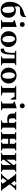

<svg xmlns="http://www.w3.org/2000/svg" viewBox="2460 -3248 798 5759"><g transform="rotate(90 2859.5 -369.0)"><path d="M464 -748H489L493 -744V-709Q493 -646 459.5 -609.5Q426 -573 350 -571Q303 -570 275.5 -569Q248 -568 232 -566.5Q216 -565 205 -562Q174 -552 170 -500Q169 -485 172.5 -463.5Q176 -442 178 -406Q199 -424 228.5 -435Q258 -446 299 -446Q358 -446 406.5 -419.5Q455 -393 483.5 -343.5Q512 -294 512 -225Q512 -154 479.5 -101Q447 -48 393.5 -19Q340 10 275 10Q194 10 141 -26Q88 -62 61.5 -123Q35 -184 35 -259Q35 -356 67 -441.5Q99 -527 175.5 -592.5Q252 -658 384 -693Q434 -707 449 -717.5Q464 -728 464 -748ZM179 -250Q179 -142 208.5 -90.5Q238 -39 285 -39Q318 -39 343 -75Q368 -111 368 -200Q368 -288 344.5 -343Q321 -398 264 -398Q237 -398 216 -386Q195 -374 179 -354Z M715 -565Q683 -565 662.5 -585.5Q642 -606 642 -637Q642 -669 662.5 -689.5Q683 -710 715 -710Q747 -710 767.5 -689.5Q788 -669 788 -637Q788 -606 767.5 -585.5Q747 -565 715 -565ZM580 0V-16L647 -48V-352L583 -399V-411L776 -466H788V-48L847 -16V0Z M1154 10Q1083 10 1029 -22.5Q975 -55 945 -109Q915 -163 915 -228Q915 -294 945 -348Q975 -402 1029 -434Q1083 -466 1154 -466Q1225 -466 1278.5 -434Q1332 -402 1362 -348Q1392 -294 1392 -228Q1392 -163 1362 -109Q1332 -55 1278.5 -22.5Q1225 10 1154 10ZM1165 -39Q1194 -39 1212.5 -62.5Q1231 -86 1239.5 -125Q1248 -164 1248 -208Q1248 -262 1237.5 -310Q1227 -358 1204.5 -388Q1182 -418 1145 -418Q1115 -418 1096 -394.5Q1077 -371 1068 -332.5Q1059 -294 1059 -249Q1059 -194 1070 -146.5Q1081 -99 1104.5 -69Q1128 -39 1165 -39Z M1620 -378Q1620 -264 1610 -181Q1600 -98 1575 -54Q1555 -19 1528 -4.5Q1501 10 1471 10Q1449 10 1443.5 4Q1438 -2 1438 -19V-88L1443 -93H1457Q1504 -93 1527.5 -125.5Q1551 -158 1559 -221Q1567 -284 1567 -378V-408L1498 -440V-456H1942V-440L1875 -408V-48L1942 -16V0H1668V-16L1734 -48V-407H1620Z M2247 10Q2176 10 2122 -22.5Q2068 -55 2038 -109Q2008 -163 2008 -228Q2008 -294 2038 -348Q2068 -402 2122 -434Q2176 -466 2247 -466Q2318 -466 2371.5 -434Q2425 -402 2455 -348Q2485 -294 2485 -228Q2485 -163 2455 -109Q2425 -55 2371.5 -22.5Q2318 10 2247 10ZM2258 -39Q2287 -39 2305.5 -62.5Q2324 -86 2332.5 -125Q2341 -164 2341 -208Q2341 -262 2330.5 -310Q2320 -358 2297.5 -388Q2275 -418 2238 -418Q2208 -418 2189 -394.5Q2170 -371 2161 -332.5Q2152 -294 2152 -249Q2152 -194 2163 -146.5Q2174 -99 2197.5 -69Q2221 -39 2258 -39Z M2618 -408 2551 -440V-456H2969V-285H2950L2879 -407H2758V-48L2844 -16V0H2551V-16L2618 -48Z M3155 -565Q3123 -565 3102.5 -585.5Q3082 -606 3082 -637Q3082 -669 3102.5 -689.5Q3123 -710 3155 -710Q3187 -710 3207.5 -689.5Q3228 -669 3228 -637Q3228 -606 3207.5 -585.5Q3187 -565 3155 -565ZM3020 0V-16L3087 -48V-352L3023 -399V-411L3216 -466H3228V-48L3287 -16V0Z M3387 -342V-408L3328 -440V-456H3574V-440L3528 -408V-321Q3528 -272 3549 -253Q3570 -234 3610 -234Q3640 -234 3666 -240V-408L3620 -440V-456H3873V-440L3807 -408V-48L3873 -16V0H3591V-16L3666 -48V-198Q3621 -187 3566 -187Q3474 -187 3430.5 -221.5Q3387 -256 3387 -342Z M4002 -408 3935 -440V-456H4190V-440L4142 -408V-263H4293V-408L4246 -440V-456H4501V-440L4434 -408V-48L4501 -16V0H4246V-16L4293 -48V-214H4142V-48L4190 -16V0H3935V-16L4002 -48Z M4630 -408 4563 -440V-456H4818V-440L4770 -408V-163L4931 -371V-408L4884 -440V-456H5139V-440L5072 -408V-48L5139 -16V0H4884V-16L4931 -48V-295L4770 -87V-48L4818 -16V0H4563V-16L4630 -48Z M5188 0V-16L5240 -47L5378 -209L5233 -413L5188 -440V-456H5460V-440L5404 -414V-408L5480 -301L5558 -402V-408L5507 -440V-456H5686V-440L5633 -409L5508 -261L5662 -43L5703 -16V0H5437V-16L5492 -42V-48L5405 -170L5318 -54V-48L5373 -16V0Z"/></g></svg>

Font: Spectral
Style: Bold
Weight: 700
Designer: Jean-Baptiste Levee
Foundry: Production Type
Version: Version 2.001